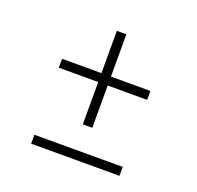

<svg xmlns="http://www.w3.org/2000/svg" viewBox="-87 -613 643 627"><g transform="rotate(20 234.5 -299.0)"><path d="M388 -373V-342H251V-195H218V-342H81V-373H218V-520H251V-373ZM81 -78V-109H388V-78Z"/></g></svg>

Font: Raleway ExtraLight
Style: Regular
Weight: 200
Designer: Matt McInerney, Pablo Impallari, Rodrigo Fuenzalida
Foundry: Matt McInerney, Pablo Impallari, Rodrigo Fuenzalida
Version: Version 4.026